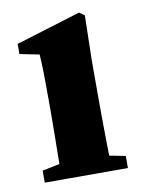

<svg xmlns="http://www.w3.org/2000/svg" viewBox="-63 -534 430 580"><g transform="rotate(-10 152.0 -244.0)"><path d="M28 0V-37L117 -55H192L283 -37V0ZM79 0Q81 -24 81.5 -61Q82 -98 82.5 -138Q83 -178 83 -210V-250Q83 -294 82.5 -323.5Q82 -353 80 -384L20 -396V-427L219 -488L235 -477L232 -338V-210Q232 -178 232.5 -138Q233 -98 233.5 -61Q234 -24 236 0Z"/></g></svg>

Font: Source Serif 4 36pt
Style: Bold
Weight: 700
Designer: Frank Grießhammer
Foundry: Adobe Systems Incorporated
Version: Version 4.004;hotconv 1.0.116;makeotfexe 2.5.65601